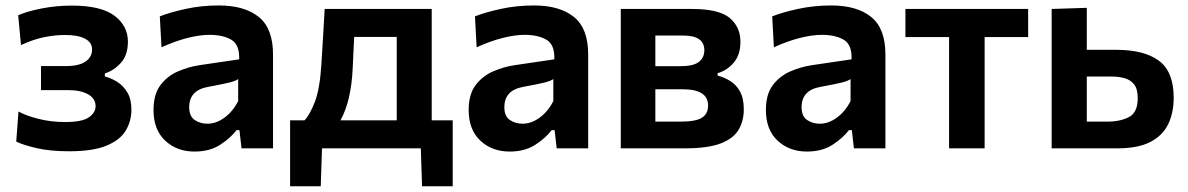

<svg xmlns="http://www.w3.org/2000/svg" viewBox="-20 -530 4243 686"><path d="M227 10.5Q159.5 10.5 111.8 -0.5Q64 -11.5 38 -24L46 -131.5Q74.5 -116 118.8 -105Q163 -94 213 -94Q273.5 -94 297.5 -110.8Q321.5 -127.5 321.5 -150.5Q321.5 -178 294.8 -193Q268 -208 225 -208H126.5V-294H216.5Q262.5 -294 285.8 -310.2Q309 -326.5 309 -353Q309 -378.5 283.8 -391.8Q258.5 -405 212.5 -405Q176 -405 137.8 -397.2Q99.5 -389.5 55 -369L45 -475.5Q76.5 -489.5 128.8 -499.8Q181 -510 236.5 -510Q341 -510 389 -473.8Q437 -437.5 437 -381.5Q437 -333 412 -305.5Q387 -278 354.5 -267.5V-257Q377 -251 398.8 -237.5Q420.5 -224 435 -199.8Q449.5 -175.5 449.5 -138.5Q449.5 -97.5 429.5 -63.8Q409.5 -30 361 -9.8Q312.5 10.5 227 10.5Z M675 11.5Q612 11.5 570.2 -27.5Q528.5 -66.5 528.5 -137Q528.5 -193 553.2 -225.8Q578 -258.5 615.5 -274.8Q653 -291 692 -297L834.5 -318Q836.5 -370.5 806.5 -388Q776.5 -405.5 728.5 -405.5Q694 -405.5 650.2 -394.5Q606.5 -383.5 557 -361L551 -471.5Q587.5 -486 643.5 -498.2Q699.5 -510.5 762 -510.5Q853.5 -510.5 904.5 -469.5Q955.5 -428.5 955.5 -335.5V0H843L835.5 -65H825Q804.5 -37.5 767 -13Q729.5 11.5 675 11.5ZM721 -88Q752.5 -88 782.2 -109.8Q812 -131.5 831 -169V-247.5Q821 -240.5 800.2 -235.2Q779.5 -230 723 -219.5Q656 -207.5 656 -147Q656 -114.5 675.8 -101.2Q695.5 -88 721 -88Z M1016.5 135.5V-100H1068Q1086.5 -119 1104.8 -165.5Q1123 -212 1128.5 -303.5Q1132 -360.5 1134.8 -406.5Q1137.5 -452.5 1140 -498H1522.5V-100H1597.5V135.5H1488L1483.5 0H1130.5L1126 135.5ZM1240 -283.5Q1237.5 -229 1226.8 -182.2Q1216 -135.5 1196.5 -100H1397.5V-398H1245.5Q1244 -371.5 1242.8 -343.5Q1241.5 -315.5 1240 -283.5Z M1801 11.5Q1738 11.5 1696.2 -27.5Q1654.5 -66.5 1654.5 -137Q1654.5 -193 1679.2 -225.8Q1704 -258.5 1741.5 -274.8Q1779 -291 1818 -297L1960.5 -318Q1962.5 -370.5 1932.5 -388Q1902.5 -405.5 1854.5 -405.5Q1820 -405.5 1776.2 -394.5Q1732.5 -383.5 1683 -361L1677 -471.5Q1713.5 -486 1769.5 -498.2Q1825.5 -510.5 1888 -510.5Q1979.5 -510.5 2030.5 -469.5Q2081.5 -428.5 2081.5 -335.5V0H1969L1961.5 -65H1951Q1930.5 -37.5 1893 -13Q1855.5 11.5 1801 11.5ZM1847 -88Q1878.5 -88 1908.2 -109.8Q1938 -131.5 1957 -169V-247.5Q1947 -240.5 1926.2 -235.2Q1905.5 -230 1849 -219.5Q1782 -207.5 1782 -147Q1782 -114.5 1801.8 -101.2Q1821.5 -88 1847 -88Z M2198 0V-498H2452Q2549 -498 2587.2 -465.8Q2625.5 -433.5 2625.5 -381Q2625.5 -334 2601.5 -306Q2577.5 -278 2544 -268.5V-260Q2567 -254 2588.5 -241Q2610 -228 2623.8 -203.5Q2637.5 -179 2637.5 -139Q2637.5 -98 2619 -66.5Q2600.5 -35 2554.8 -17.5Q2509 0 2427 0ZM2421.5 -403H2321.5V-293.5H2411Q2457.5 -293.5 2477 -308.8Q2496.5 -324 2496.5 -350.5Q2496.5 -403 2421.5 -403ZM2321.5 -95.5H2412.5Q2466 -95.5 2488 -109.5Q2510 -123.5 2510 -153Q2510 -211 2419.5 -211H2321.5Z M2863 11.5Q2800 11.5 2758.2 -27.5Q2716.5 -66.5 2716.5 -137Q2716.5 -193 2741.2 -225.8Q2766 -258.5 2803.5 -274.8Q2841 -291 2880 -297L3022.5 -318Q3024.5 -370.5 2994.5 -388Q2964.5 -405.5 2916.5 -405.5Q2882 -405.5 2838.2 -394.5Q2794.5 -383.5 2745 -361L2739 -471.5Q2775.5 -486 2831.5 -498.2Q2887.5 -510.5 2950 -510.5Q3041.5 -510.5 3092.5 -469.5Q3143.5 -428.5 3143.5 -335.5V0H3031L3023.5 -65H3013Q2992.5 -37.5 2955 -13Q2917.5 11.5 2863 11.5ZM2909 -88Q2940.5 -88 2970.2 -109.8Q3000 -131.5 3019 -169V-247.5Q3009 -240.5 2988.2 -235.2Q2967.5 -230 2911 -219.5Q2844 -207.5 2844 -147Q2844 -114.5 2863.8 -101.2Q2883.5 -88 2909 -88Z M3371 0V-397.5H3215V-498H3653.5V-397.5H3498V0Z M3737.5 0V-498L3863 -502V-352H3968.5Q4068.5 -352 4121 -312.8Q4173.5 -273.5 4173.5 -181Q4173.5 -127 4153.8 -86.2Q4134 -45.5 4090 -22.8Q4046 0 3972.5 0ZM3863 -95.5H3937.5Q3982.5 -95.5 4013.8 -111.8Q4045 -128 4045 -179.5Q4045 -213 4031.5 -229.2Q4018 -245.5 3996.8 -251Q3975.5 -256.5 3953.5 -256.5H3863Z"/></svg>

Font: Commissioner SemiBold
Style: Regular
Weight: 600
Designer: Kostas Bartsokas
Foundry: Kostas Bartsokas
Version: Version 1.000; ttfautohint (v1.8.3)